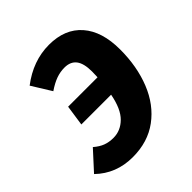

<svg xmlns="http://www.w3.org/2000/svg" viewBox="-187 -656 780 780"><g transform="rotate(-45 202.5 -266.0)"><path d="M406 -330Q406 -232 374.5 -153.5Q343 -75 281.5 -29.5Q220 16 133 16Q38 16 -27 -47L47 -128Q68 -110 88 -102.5Q108 -95 133 -95Q174 -95 205.5 -126Q237 -157 250 -226H79L92 -315H261Q262 -328 262 -347Q262 -394 245 -416Q228 -438 194 -438Q169 -438 145.5 -429.5Q122 -421 94 -402L42 -486Q123 -548 215 -548Q306 -548 356 -491Q406 -434 406 -330Z"/></g></svg>

Font: Fira Sans Condensed
Style: Bold Italic
Weight: 700
Width: 3
Italic angle: -8°
Designer: Carrois Corporate & Edenspiekermann AG
Foundry: Carrois Corporate GbR & Edenspiekermann AG
Version: Version 4.203